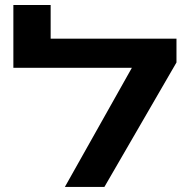

<svg xmlns="http://www.w3.org/2000/svg" viewBox="-20 -737 750 757"><path d="M515.6 -469.7H32.7V-717.3H179.7V-584.5H651.4ZM675.8 -490.7 391.6 0H235.8L564.5 -584.5H675.8Z"/></svg>

Font: Heebo
Style: Bold
Weight: 700
Designer: Oded Ezer
Foundry: Ezer Type House
Version: Version 3.100